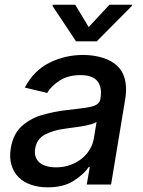

<svg xmlns="http://www.w3.org/2000/svg" viewBox="-20 -787 609 819"><path d="M25.9 -154.1Q31.2 -185.4 42.8 -209Q54.3 -232.6 72.8 -248.9Q111.2 -282.7 159.4 -296.5Q185 -303.6 210.4 -308.9Q235.8 -314.3 262.4 -317.1Q299.7 -321.7 326.2 -324.8Q352.6 -327.8 370.2 -332.2Q387.8 -336.6 397 -344.5Q406.2 -352.3 408.7 -366.5V-369Q416.2 -415.1 395.4 -440.9Q374.6 -466.6 323.5 -466.6Q270.2 -466.6 234.4 -443.2Q198.2 -419.7 181.1 -390.6L85.9 -413.4Q124.6 -487.2 192.5 -520.2Q258.5 -552.6 334.5 -552.6Q350.5 -552.6 367.7 -550.8Q384.9 -549 402.2 -544.9Q419.4 -540.8 435.9 -534.1Q452.4 -527.3 466.6 -517Q481.2 -506.7 492.2 -492.5Q503.2 -478.3 509.6 -459.3Q516 -440.3 517.4 -416.2Q518.8 -392 513.8 -362.2L453.8 0H350.1L362.9 -74.6H358.7Q338.4 -44.4 294.7 -16Q251.8 12.1 183.2 12.1Q144.5 12.1 112.6 1.1Q80.6 -9.9 59.3 -31.1Q38 -52.2 28.8 -83.3Q19.5 -114.3 25.9 -154.1ZM219.5 -73.2Q252.5 -73.2 280.4 -83.5Q308.2 -93.8 329.2 -110.8Q350.1 -127.8 363.3 -150.2Q376.4 -172.6 380.3 -196.7L392 -267Q386.4 -262.4 374.5 -258.7Q362.6 -255 349.1 -252Q335.6 -248.9 322.8 -247.2Q310 -245.4 302.6 -244.3Q287.6 -242.5 276.5 -240.9Q265.3 -239.3 256.4 -237.9Q233 -235.1 212.4 -229Q191.8 -223 173.3 -213.8Q136.7 -195 130 -152.7Q126.8 -133.2 131.9 -118.3Q137.1 -103.3 149 -93.2Q160.9 -83.1 179 -78.1Q197.1 -73.2 219.5 -73.2ZM204.2 -761.4 204.9 -766.7H300.8L358.3 -671.5L446.7 -766.7H543L542.3 -761.4L392.8 -610.8H304.3Z"/></svg>

Font: Inter P Medium
Style: Italic
Weight: 500
Italic angle: 9.39999°
Designer: Rasmus Andersson
Foundry: rsms
Version: Version 3.018;git-588b23468